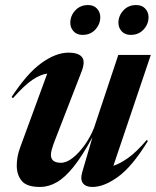

<svg xmlns="http://www.w3.org/2000/svg" viewBox="-20 -730 620 762"><path d="M306 -45.5 347 -185.5Q306.5 -111 272 -68Q237.5 -25 205 -6.5Q172.5 12 139 12Q86 12 66.2 -12.2Q46.5 -36.5 46.5 -73Q46.5 -108 59.5 -143.5L167.5 -438Q141 -434.5 109.2 -413.5Q77.5 -392.5 31.5 -340.5L26 -345Q88 -439.5 145 -480.2Q202 -521 251.5 -521Q291.5 -521 305.5 -503.2Q319.5 -485.5 303 -444L197.5 -172Q182 -132 182 -115.5Q182 -84 222 -84Q244.5 -84 269.5 -104Q294.5 -124 316.8 -155.5Q339 -187 353 -222L449.5 -512H578.5L430 -72Q455.5 -80 488.5 -103.2Q521.5 -126.5 562.5 -174.5L567 -170.5Q505.5 -70 449.5 -29Q393.5 12 346.5 12Q320.5 12 309.2 -2.8Q298 -17.5 306 -45.5ZM307.5 -591.5Q285 -591.5 272 -605.8Q259 -620 259 -639.5Q259 -667.5 278.8 -688.8Q298.5 -710 329.5 -710Q352 -710 365 -695.8Q378 -681.5 378 -662Q378 -634 358.5 -612.8Q339 -591.5 307.5 -591.5ZM499 -591.5Q476 -591.5 463 -605.8Q450 -620 450 -639.5Q450 -667.5 469.8 -688.8Q489.5 -710 520.5 -710Q543.5 -710 556.5 -695.8Q569.5 -681.5 569.5 -662Q569.5 -634 549.8 -612.8Q530 -591.5 499 -591.5Z"/></svg>

Font: Newsreader 72pt SemiBold
Style: Italic
Weight: 600
Italic angle: -17°
Designer: Hugues Gentile
Foundry: Production Type
Version: Version 1.003; ttfautohint (v1.8.3)